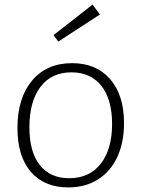

<svg xmlns="http://www.w3.org/2000/svg" viewBox="-20 -808 615 836"><path d="M520 -272Q520 -188 491 -125Q462 -62 407 -27Q352 8 277 8Q173 8 114.5 -59.5Q56 -127 56 -251Q56 -381 119.5 -457Q183 -533 294 -533Q399 -533 459.5 -463.5Q520 -394 520 -272ZM108 -254Q108 -146 153.5 -89Q199 -32 281 -32Q370 -32 419 -95.5Q468 -159 468 -268Q468 -375 421.5 -434Q375 -493 291 -493Q204 -493 156 -429.5Q108 -366 108 -254ZM415 -745 234 -627 213 -655 383 -788Z"/></svg>

Font: Bitter Pro Light
Style: Regular
Weight: 300
Designer: Sol Matas, and Bitter project Authors
Foundry: Sol Matas
Version: Version 1.010